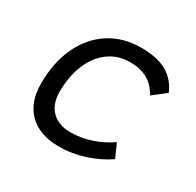

<svg xmlns="http://www.w3.org/2000/svg" viewBox="-122 -665 831 813"><g transform="rotate(30 293.0 -258.5)"><path d="M268.6 -66.9Q319.3 -66.9 369.6 -84Q419.9 -101.1 460 -129.4L489.3 -63Q441.9 -30.3 381.1 -10.3Q320.3 9.8 256.3 9.8Q162.1 9.8 109.9 -41Q57.6 -91.8 57.6 -183.6Q57.6 -287.6 94 -364.7Q130.4 -441.9 196.3 -484.6Q262.2 -527.3 350.6 -527.3Q427.7 -527.3 474.9 -501.2Q522 -475.1 545.9 -419.9L482.9 -370.6Q459.5 -412.6 424.6 -431.6Q389.6 -450.7 340.3 -450.7Q281.2 -450.7 236.8 -418.5Q192.4 -386.2 168 -328.4Q143.6 -270.5 143.1 -192.4Q143.6 -133.3 176.5 -100.1Q209.5 -66.9 268.6 -66.9Z"/></g></svg>

Font: Cascadia Code NF SemiLight
Style: Italic
Weight: 350
Italic angle: -10°
Monospace: yes
Designer: Aaron Bell
Foundry: Saja Typeworks
Version: Version 2404.023; ttfautohint (v1.8.4)